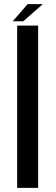

<svg xmlns="http://www.w3.org/2000/svg" viewBox="-20 -909 272 929"><path d="M63 0H164.5V-785H63ZM41.5 -806H92.5L187 -889H113.5Z"/></svg>

Font: Anybody Thin
Style: Regular
Weight: 400
Version: Version 1.113;gftools[0.9.25]